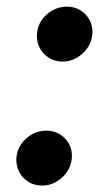

<svg xmlns="http://www.w3.org/2000/svg" viewBox="-20 -562 338 591"><path d="M110.1 9.2Q74.2 9.2 51.3 -15.6Q28.4 -40.5 30.5 -76Q33 -110.8 60.2 -135.3Q87.4 -159.8 122.9 -159.8Q157.3 -159.8 180.6 -135.1Q203.8 -110.4 201 -76Q198.5 -40.8 171.2 -15.8Q143.8 9.2 110.1 9.2ZM173.3 -372.5Q137.4 -372.5 114.5 -397.4Q91.6 -422.2 93.8 -457.7Q96.2 -492.5 123.4 -517Q150.6 -541.5 186.1 -541.5Q220.5 -541.5 243.8 -516.9Q267 -492.2 264.2 -457.7Q261.7 -422.6 234.4 -397.5Q207 -372.5 173.3 -372.5Z"/></svg>

Font: Karasuma Gothic
Style: Bold Italic
Weight: 700
Italic angle: 9.39998°
Designer: Rasmus Andersson / Ryoko Nishizuka
Foundry: Genbu
Version: Version 1.00